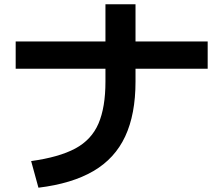

<svg xmlns="http://www.w3.org/2000/svg" viewBox="-20 -835 1040 894"><path d="M125 -85Q255 -103 330.5 -143.5Q406 -184 438.5 -259.5Q471 -335 471 -455V-815H611V-455Q611 -303 563 -200Q515 -97 415 -38.5Q315 20 159 39ZM53 -515V-642H947V-515Z"/></svg>

Font: M PLUS 1 Code
Style: Regular
Weight: 400
Designer: Coji Morishita
Foundry: UNDERFOREST DESIGN
Version: Version 1.005